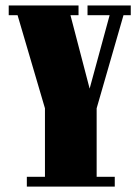

<svg xmlns="http://www.w3.org/2000/svg" viewBox="-20 -689 515 709"><path d="M336.9 -289.1V-36.1H403.8V0H79.1V-36.1H146V-289.1L44.9 -632.8H12.2V-668.9H270V-632.8H240.2L311 -361.8L384.8 -632.8H303.2V-668.9H462.9V-632.8H436Z"/></svg>

Font: Lletraferida
Style: Heavy
Weight: 900
Designer: Josep Patau Bellart
Foundry: Josep Patau Bellart
Version: Version 1.000